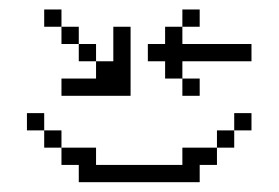

<svg xmlns="http://www.w3.org/2000/svg" viewBox="-20 -341 576 397"><path d="M71.4 -321.4V-285.7H107.1V-321.4ZM107.1 -285.7V-250H142.9V-285.7ZM142.9 -250V-214.3H178.6V-250ZM178.6 -214.3V-178.6H107.1V-142.9H250V-285.7H214.3V-214.3ZM285.7 -250V-214.3H321.4V-178.6H357.1V-214.3H500V-250H357.1V-285.7H321.4V-250ZM357.1 -321.4V-285.7H392.9V-321.4ZM357.1 -178.6V-142.9H392.9V-178.6ZM35.7 -107.1V-71.4H71.4V-107.1ZM71.4 -71.4V-35.7H107.1V-71.4ZM107.1 -35.7V0H142.9V35.7H392.9V0H428.6V-35.7H357.1V0H178.6V-35.7ZM428.6 -71.4V-35.7H464.3V-71.4ZM464.3 -107.1V-71.4H500V-107.1Z"/></svg>

Font: Gossip Icons Low Pixel
Style: Regular
Weight: 500
Designer: Deborah Khodanovich
Version: Version 1.001;Glyphs 3.3.1 (3343)